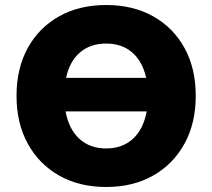

<svg xmlns="http://www.w3.org/2000/svg" viewBox="-20 -736 848 767"><path d="M404 11Q297 11 216.5 -34.5Q136 -80 91 -162Q46 -244 46 -353Q46 -463 91 -544.5Q136 -626 216.5 -671Q297 -716 404 -716Q511 -716 591.5 -671Q672 -626 717 -544.5Q762 -463 762 -353Q762 -244 717 -162Q672 -80 591.5 -34.5Q511 11 404 11ZM404 -143Q469 -143 511 -181.5Q553 -220 566 -291H242Q255 -220 297 -181.5Q339 -143 404 -143ZM244 -425H564Q549 -491 508 -526.5Q467 -562 404 -562Q341 -562 299.5 -526.5Q258 -491 244 -425Z"/></svg>

Font: Chiron GoRound TC H
Style: Regular
Weight: 900
Designer: Ryoko NISHIZUKA 西塚涼子 (kana, bopomofo & ideographs); Paul D. Hunt (Latin, Greek & Cyrillic); Sandoll Communications 산돌커뮤니
Foundry: Adobe
Version: Version 1.000;hotconv 1.1.1;makeotfexe 2.6.0